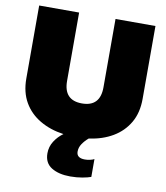

<svg xmlns="http://www.w3.org/2000/svg" viewBox="-93 -721 882 1018"><g transform="rotate(10 348.0 -212.0)"><path d="M354 220Q292 220 253 196Q214 172 214 120Q214 84 233 54.5Q252 25 280 5Q208 -5 152.5 -37.5Q97 -70 66 -123.5Q35 -177 35 -251V-644H250V-276Q250 -172 348 -172Q446 -172 446 -276V-644H661V-251Q661 -177 630 -123.5Q599 -70 544 -37.5Q489 -5 416 5Q396 22 383 41.5Q370 61 370 83Q370 118 415 118Q428 118 442 115Q456 112 465 107V203Q449 209 419 214.5Q389 220 354 220Z"/></g></svg>

Font: Kanit ExtraBold
Style: Regular
Weight: 800
Designer: Katatrad Team
Foundry: CadsonDemak
Version: Version 2.000; ttfautohint (v1.8.3)